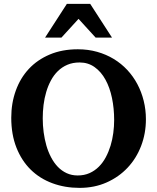

<svg xmlns="http://www.w3.org/2000/svg" viewBox="-20 -937 796 974"><path d="M559.1 -328.1Q559.1 -386.7 548.1 -439.7Q537.1 -492.7 515.1 -532.7Q493.2 -572.8 460.2 -596.4Q427.2 -620.1 383.8 -620.1Q349.1 -620.1 321.8 -608.4Q294.4 -596.7 273.7 -576.4Q252.9 -556.2 238.3 -528.8Q223.6 -501.5 214.4 -470Q205.1 -438.5 200.9 -404.5Q196.8 -370.6 196.8 -336.9Q196.8 -301.3 201.4 -266.1Q206.1 -231 215.3 -198.7Q224.6 -166.5 239.3 -138.7Q253.9 -110.8 273.4 -90.6Q293 -70.3 318.1 -58.6Q343.3 -46.9 374 -46.9Q407.2 -46.9 434.1 -58.8Q460.9 -70.8 481.4 -91.3Q502 -111.8 516.6 -139.2Q531.2 -166.5 540.8 -197.8Q550.3 -229 554.7 -262.5Q559.1 -295.9 559.1 -328.1ZM720.2 -332Q720.2 -260.3 696 -197Q671.9 -133.8 627.4 -86.4Q583 -39.1 521 -11.5Q459 16.1 383.8 16.1Q309.1 16.1 245.4 -7.6Q181.6 -31.2 135.5 -76.7Q89.4 -122.1 63.2 -188.5Q37.1 -254.9 37.1 -339.8Q37.1 -413.6 60.1 -477.3Q83 -541 126.2 -587.4Q169.4 -633.8 232.2 -660.4Q294.9 -687 375 -687Q426.8 -687 472.7 -674.1Q518.6 -661.1 556.9 -637.9Q595.2 -614.7 625.5 -582.3Q655.8 -549.8 676.8 -510.3Q697.8 -470.7 709 -425.5Q720.2 -380.4 720.2 -332ZM465.3 -746.1 378.4 -841.3 291.5 -746.1H208.5L319.3 -917.5H437.5L548.3 -746.1Z"/></svg>

Font: Charis SIL
Style: Bold
Weight: 700
Foundry: SIL International
Version: Version 4.112